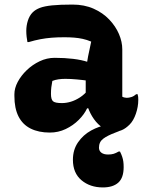

<svg xmlns="http://www.w3.org/2000/svg" viewBox="-20 -570 640 840"><path d="M515 -354Q515 -334 515 -313.5Q515 -293 515 -273Q515 -253 515 -233Q515 -213 515 -193Q515 -181 515 -169.5Q515 -158 515 -147Q518 -145 524 -143.5Q530 -142 534 -142Q544 -142 555 -145.5Q566 -149 576 -158H582Q584 -151 584.5 -146Q585 -141 585 -133Q585 -103 574.5 -72.5Q564 -42 547 -25Q530 -8 513.5 -1Q497 6 482 6Q455 6 431.5 -9.5Q408 -25 391 -49Q374 -73 364.5 -101Q355 -129 355 -153Q355 -173 355 -192Q355 -211 355 -230Q355 -249 357.5 -272Q360 -295 365.5 -324Q371 -353 379 -388Q360 -396 341.5 -400Q323 -404 303.5 -405.5Q284 -407 261 -407Q231 -407 206 -405Q181 -403 157 -398.5Q133 -394 106 -386H100Q98 -396 96.5 -409Q95 -422 95 -435Q95 -458 102 -480Q109 -502 123 -516Q135 -528 154.5 -535.5Q174 -543 208 -546.5Q242 -550 297 -550Q349 -550 389.5 -532Q430 -514 458 -484.5Q486 -455 500.5 -421Q515 -387 515 -354ZM203 -159Q203 -135 212 -127Q221 -119 251 -119Q270 -119 290 -125Q310 -131 330 -144Q350 -157 367 -178L376 -96H361Q349 -70 324.5 -45.5Q300 -21 267.5 -5.5Q235 10 198 10Q149 10 114 -7.5Q79 -25 61 -60.5Q43 -96 43 -150V-158Q43 -184 57.5 -211.5Q72 -239 97 -263Q122 -287 153.5 -302Q185 -317 219 -317Q263 -317 300 -312.5Q337 -308 364 -299Q391 -290 403 -278Q409 -272 414.5 -262.5Q420 -253 423.5 -239Q427 -225 427 -205Q400 -212 371.5 -216Q343 -220 316 -222.5Q289 -225 266 -225Q250 -225 236 -223Q222 -221 209 -216Q206 -201 204.5 -188Q203 -175 203 -161ZM448 -23Q459 -25 474 -19.5Q489 -14 508 0Q505 2 499 4.5Q493 7 485 10Q450 23 431.5 37Q413 51 413 76Q413 90 423.5 98Q434 106 453 106Q467 106 477 103Q487 100 499 93H505Q511 105 514.5 115.5Q518 126 519.5 136.5Q521 147 521 161Q521 208 497.5 229Q474 250 430 250Q374 250 336.5 218.5Q299 187 299 129Q299 85 321.5 52.5Q344 20 378.5 1Q413 -18 448 -23Z"/></svg>

Font: Recursive Casual ExtraBold
Style: Regular
Weight: 800
Version: Version 1.047